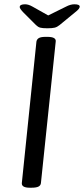

<svg xmlns="http://www.w3.org/2000/svg" viewBox="-20 -874 392 896"><path d="M119 2Q79 2 82 -21L150 -680Q152 -691 161.5 -696.5Q171 -702 193 -702H201Q243 -702 240 -680L171 -20Q170 -9 160 -3.5Q150 2 127 2ZM327 -854Q352 -854 352 -843Q352 -833 331 -817L258 -757Q247 -748 235.5 -745Q224 -742 201 -742Q178 -742 167.5 -745Q157 -748 148 -757L88 -817Q72 -834 72 -841Q72 -854 97 -854Q113 -854 132 -843L205 -802L288 -843Q309 -854 327 -854Z"/></svg>

Font: Asap Semi Expanded Semi Expanded Regular
Style: Italic
Weight: 400
Width: 6
Italic angle: -6°
Designer: Pablo Cosgaya
Foundry: Omnibus-Type
Version: Version 3.001; ttfautohint (v1.8.4.7-5d5b)